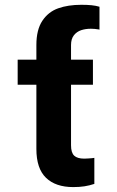

<svg xmlns="http://www.w3.org/2000/svg" viewBox="-20 -759 481 789"><path d="M129.5 -496.4V-573.9Q129.5 -636.5 153.9 -673.4Q178.4 -710.3 219 -724.8Q259.6 -739.3 314.5 -739.3Q338.8 -739.3 356.2 -737.5Q373.5 -735.8 388.8 -731.3V-637Q387.8 -637.4 386.3 -637.9Q384.9 -638.4 382.9 -638.4Q376.9 -639.4 368.9 -640.2Q360.8 -640.9 353.7 -640.9Q331.8 -640.9 313.7 -635Q295.6 -629 283.7 -614.1Q271.9 -599.1 271.9 -573.9V-496.4ZM361.9 -410.9H52.6V-513.7H361.9ZM271.9 -536.9V-161.9Q271.9 -131.6 284.9 -119.3Q297.9 -107.1 326.2 -107.1Q334.2 -107.1 342.2 -107.8Q350.2 -108.5 357.4 -108.9Q364.7 -109.8 367.7 -110.3V-3.3Q347.7 3.4 327.2 6.6Q306.8 9.8 281 9.8Q208.5 9.8 169 -28.4Q129.5 -66.5 129.5 -147V-536.9Z"/></svg>

Font: WEMIX Pretendard Variable
Style: Regular
Weight: 400
Designer: Base glyphs from Inter by Rasmus Andersson; Hangeul glyphs from Noto Sans CJK(Source Han Sans) by Jang Soo-young and Kan
Foundry: Kil Hyung-jin
Version: Version 1.000;Glyphs 3.2 (3208)